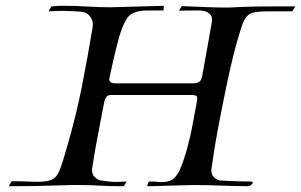

<svg xmlns="http://www.w3.org/2000/svg" viewBox="-20 -654 1037 661"><path d="M10 -13 20 -30H35Q58 -30 75.5 -29Q93 -28 107 -28Q142 -28 158.5 -35.5Q175 -43 185 -67.5Q195 -92 209 -142Q241 -251 261 -351.5Q281 -452 299 -561Q302 -581 291.5 -595.5Q281 -610 268 -612Q260 -614 241.5 -615Q223 -616 203.5 -616.5Q184 -617 170 -616L147 -615L157 -632L171 -633Q179 -634 187.5 -634Q196 -634 205 -634Q241 -634 281.5 -631.5Q322 -629 358 -629Q369 -629 379.5 -629.5Q390 -630 400 -630L544 -634L543 -618Q543 -618 528.5 -618Q514 -618 496.5 -618Q479 -618 470 -617Q439 -614 423.5 -598.5Q408 -583 392 -533Q387 -516 377 -475.5Q367 -435 357 -386Q357 -385 356.5 -384Q356 -383 356 -381Q356 -376 360.5 -371.5Q365 -367 379 -367H644Q658 -367 665.5 -372Q673 -377 676 -392Q684 -437 692.5 -483Q701 -529 709 -577Q713 -596 702.5 -605.5Q692 -615 683 -616Q677 -618 666 -618Q655 -618 644 -618Q626 -618 611 -617.5Q596 -617 596 -617L606 -633Q606 -633 631 -632Q656 -631 692 -629.5Q728 -628 760 -628Q767 -628 779.5 -628.5Q792 -629 809 -630Q826 -631 861 -631.5Q896 -632 934 -632H997L986 -615H905Q875 -615 857.5 -612Q840 -609 830 -598Q820 -587 812.5 -564.5Q805 -542 794 -503Q785 -472 774.5 -426Q764 -380 753.5 -328.5Q743 -277 733.5 -227Q724 -177 717.5 -136.5Q711 -96 708 -73Q706 -54 716 -44.5Q726 -35 734 -33Q745 -32 768.5 -31Q792 -30 815 -29.5Q838 -29 845 -29H846Q850 -29 850 -26Q850 -22 845 -17.5Q840 -13 835 -13Q795 -13 743 -15Q691 -17 645 -17Q633 -17 622.5 -16.5Q612 -16 602 -16L502 -13H486L492 -29H503Q513 -29 521.5 -28Q530 -27 537 -27Q558 -27 572 -35Q586 -43 598 -67.5Q610 -92 624 -142Q636 -185 643 -225Q650 -265 658 -305Q659 -309 659 -315Q659 -324 652.5 -325.5Q646 -327 634 -327H361Q351 -327 345.5 -319Q340 -311 338 -299Q332 -265 323 -220Q314 -175 307 -134.5Q300 -94 297 -73Q296 -54 306 -44.5Q316 -35 325 -33Q337 -31 356 -29Q375 -27 390 -28L416 -29L406 -13H388Q357 -13 323.5 -15Q290 -17 257 -17Q241 -17 224.5 -17Q208 -17 192 -16Q179 -16 153 -15Q127 -14 95.5 -13.5Q64 -13 33 -13Z"/></svg>

Font: Kings
Style: Regular
Weight: 400
Designer: Robert E. Leuschke
Foundry: Robert E. Leuschke
Version: Version 1.010; ttfautohint (v1.8.3)